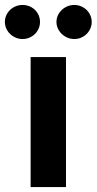

<svg xmlns="http://www.w3.org/2000/svg" viewBox="-68 -763 394 783"><path d="M56.9 -530.3H201.1V0H56.9ZM-48.1 -673.3Q-48.1 -692.2 -38.4 -708.2Q-28.6 -724.2 -12.1 -733.5Q4.5 -742.8 23.6 -742.8Q43.5 -742.8 59.8 -733.7Q76.1 -724.7 85.6 -708.7Q95.2 -692.6 95.2 -673.3Q95.2 -654.8 85.6 -638.7Q76.1 -622.7 59.8 -613.3Q43.5 -603.8 23.6 -603.8Q4.9 -603.8 -11.8 -613.3Q-28.6 -622.7 -38.4 -639Q-48.1 -655.2 -48.1 -673.3ZM162.2 -673.3Q162.2 -692.2 172.2 -708.2Q182.2 -724.2 199 -733.5Q215.8 -742.8 234.8 -742.8Q254.3 -742.8 270.6 -733.5Q286.9 -724.2 296.4 -708.2Q306 -692.2 306 -673.3Q306 -654.8 296.4 -638.7Q286.9 -622.7 270.6 -613.3Q254.3 -603.8 234.8 -603.8Q215.8 -603.8 199 -613.3Q182.2 -622.7 172.2 -639Q162.2 -655.2 162.2 -673.3Z"/></svg>

Font: WEMIX Pretendard Variable
Style: Regular
Weight: 400
Designer: Base glyphs from Inter by Rasmus Andersson; Hangeul glyphs from Noto Sans CJK(Source Han Sans) by Jang Soo-young and Kan
Foundry: Kil Hyung-jin
Version: Version 1.000;Glyphs 3.2 (3208)